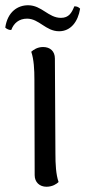

<svg xmlns="http://www.w3.org/2000/svg" viewBox="-49 -700 325 731"><path d="M256 -667C250 -673 244 -676 234 -676C224 -651 213 -632 183 -632C135 -632 110 -680 58 -680C19 -680 -20 -656 -29 -595C-23 -589 -13 -585 -6 -586C3 -611 23 -629 54 -629C100 -629 125 -581 176 -581C220 -581 248 -617 256 -667ZM162 -114 160 -477C160 -505 142 -521 115 -521C93 -521 78 -510 70 -503C80 -474 82 -435 82 -396L83 -33C83 -6 102 11 128 11C151 11 167 0 174 -7C164 -36 162 -75 162 -114Z"/></svg>

Font: Arima Koshi
Style: Regular
Weight: 400
Designer: Joana Correia and Natanael Gama
Foundry: NDISCOVER
Version: Version 1.019;PS 001.019;hotconv 1.0.88;makeotf.lib2.5.64775